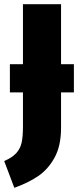

<svg xmlns="http://www.w3.org/2000/svg" viewBox="-38 -715 373 912"><path d="M313 -276H252V-108Q252 -22 221 34Q190 90 142.5 122Q95 154 30 177L-18 50Q21 33 40 11.5Q59 -10 65 -38.5Q71 -67 71 -114V-276H9V-410H71V-695H252V-410H313Z"/></svg>

Font: Fira Sans Condensed ExtraBold
Style: Regular
Weight: 800
Width: 3
Designer: Carrois Corporate & Edenspiekermann AG
Foundry: Carrois Corporate GbR & Edenspiekermann AG
Version: Version 4.203